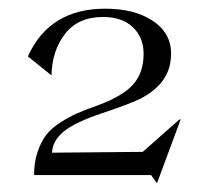

<svg xmlns="http://www.w3.org/2000/svg" viewBox="-20 -785 473 440"><path d="M221.2 -765.1Q93.3 -765.1 43.9 -655.8L97.2 -612.8H98.1Q99.1 -668.9 129.2 -707.5Q159.2 -746.1 215.8 -746.1Q259.8 -746.1 284.4 -722.7Q309.1 -699.2 309.1 -662.1Q309.1 -619.1 285.9 -592.3Q262.7 -565.4 205.1 -543.9Q175.8 -533.7 157 -525.4Q138.2 -517.1 117.4 -503.7Q96.7 -490.2 85.2 -474.9Q73.7 -459.5 65.9 -436.3Q58.1 -413.1 58.1 -383.8H326.2L339.8 -365.2L394 -511.2H391.1L307.1 -437L99.1 -435.1Q100.6 -462.9 126 -483.6Q151.4 -504.4 211.9 -524.9Q279.3 -547.4 302.2 -559.1Q367.2 -592.8 371.6 -651.9Q372.1 -656.7 372.1 -662.1Q372.1 -709.5 330.1 -737.3Q288.1 -765.1 221.2 -765.1Z"/></svg>

Font: Messapia
Style: Regular
Weight: 400
Designer: Luca Marsano
Foundry: Collletttivo
Version: Version 1.000;FEAKit 1.0